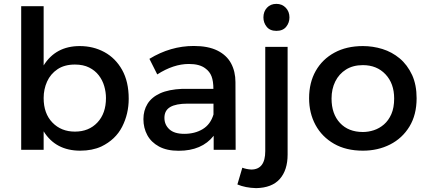

<svg xmlns="http://www.w3.org/2000/svg" viewBox="-20 -774 2208 992"><path d="M394.5 4.5Q267.5 4.5 205.5 -95.5V0H89.5V-742H205.5V-436Q268 -536 392 -536Q462 -536 519.5 -504.8Q577 -473.5 611 -412.8Q645 -352 645 -264Q645 -185.5 611 -119Q577 -52.5 503.5 -17Q456.5 4.5 394.5 4.5ZM367 -94Q439 -94 483.2 -141Q527.5 -188 527.5 -267.5Q527.5 -298.5 518.5 -329.2Q509.5 -360 490.2 -385Q471 -410 440.5 -425.2Q410 -440.5 367 -440.5Q313 -440.5 277 -416.2Q241 -392 223.2 -352.5Q205.5 -313 205.5 -267.5Q205.5 -187.5 250.8 -140.8Q296 -94 367 -94Z M903 5Q842 5 801.5 -17Q761 -39 741 -76Q721 -113 721 -158.5Q721 -203 742 -237.2Q763 -271.5 807.2 -291.8Q851.5 -312 922 -315H1082.5Q1082.5 -354.5 1073 -379.5Q1063.5 -404.5 1040.5 -421Q1011 -443.5 956 -443.5Q876.5 -443.5 792.5 -389.5L752 -470Q861 -536.5 981 -536.5Q1055.5 -536.5 1103.2 -512.8Q1151 -489 1173.8 -446.8Q1196.5 -404.5 1196.5 -349.5L1197.5 0H1084V-72.5Q1023 5 903 5ZM932 -82.5Q987 -82.5 1027.2 -106.8Q1067.5 -131 1083 -182.5V-238.5H949Q889.5 -238.5 859.5 -221Q829.5 -203.5 829.5 -165Q829.5 -129.5 855 -106Q880.5 -82.5 932 -82.5Z M1303 198Q1248 196.5 1206.5 179L1232 92.5Q1253 100.5 1278.5 102Q1350.5 101.5 1350.5 7V-532H1466V24.5Q1466 105 1425.5 150.8Q1385 196.5 1303 198ZM1408 -614.5Q1375 -614.5 1358 -635.5Q1341 -656.5 1341 -684Q1341 -714.5 1359.5 -734.2Q1378 -754 1408 -754Q1437.5 -754 1456.5 -734Q1475.5 -714 1475.5 -684Q1475.5 -656.5 1458.5 -635.5Q1441.5 -614.5 1408 -614.5Z M1855 4.5Q1768 4.5 1705.8 -31.2Q1643.5 -67 1610.2 -128.2Q1577 -189.5 1577 -266.5Q1577 -347 1611.2 -407.5Q1645.5 -468 1708 -502Q1770.5 -536 1855 -536Q1906.5 -536 1955.8 -520.8Q2005 -505.5 2044.8 -472.5Q2084.5 -439.5 2109.5 -386Q2132.5 -335 2132.5 -266.5Q2132.5 -181 2095.5 -120.2Q2058.5 -59.5 1995.5 -27.5Q1932.5 4.5 1855 4.5ZM1855 -92Q1883 -92 1911.5 -101.2Q1940 -110.5 1963.8 -131Q1987.5 -151.5 2002 -184.5Q2016.5 -217.5 2016.5 -265Q2016.5 -342.5 1971.8 -390Q1927 -437.5 1855 -437.5Q1804 -437.5 1767.8 -414.8Q1731.5 -392 1712.2 -353Q1693 -314 1693 -265Q1693 -185.5 1736.5 -138.8Q1780 -92 1855 -92Z"/></svg>

Font: Argentum Novus Medium
Style: Regular
Weight: 500
Designer: Julieta Ulanovsky (font) & Cristiano Sobral (main changes)
Foundry: Julieta Ulanovsky (font) & Cristiano Sobral (main changes)
Version: Version 3.00;November 27, 2020;FontCreator 13.0.0.2655 64-bi